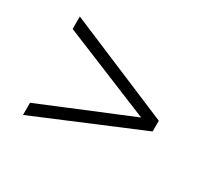

<svg xmlns="http://www.w3.org/2000/svg" viewBox="-90 -676 722 669"><g transform="rotate(30 271.0 -342.0)"><path d="M61 -193 422 -342 61 -490V-540L481 -363V-320L61 -144Z"/></g></svg>

Font: Montagu Slab 144pt Light
Style: Regular
Weight: 300
Designer: Florian Karsten
Foundry: Florian Karsten
Version: Version 1.000